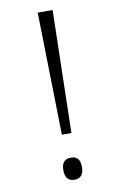

<svg xmlns="http://www.w3.org/2000/svg" viewBox="-84 -759 478 812"><g transform="rotate(-10 155.5 -352.5)"><path d="M149 -188H190L202 -714H138ZM129 -39C129 -9 141 9 169 9C196 9 209 -8 209 -39C209 -69 197 -86 169 -86C141 -86 129 -68 129 -39Z"/></g></svg>

Font: Noto Sans Devanagari ExtraCondensed Light
Style: Regular
Weight: 300
Width: 2
Designer: Jelle Bosma - Monotype Design Team
Foundry: Monotype Imaging Inc.
Version: Version 2.004